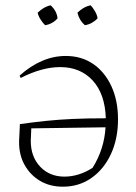

<svg xmlns="http://www.w3.org/2000/svg" viewBox="-20 -697 511 724"><path d="M228 -486Q287 -486 331 -456Q375 -426 400 -372Q425 -318 425 -247Q425 -174 398.5 -116.5Q372 -59 325 -26Q278 7 217 7Q168 7 131 -15Q94 -37 72.5 -75.5Q51 -114 52 -165L55 -229Q104 -236 152 -241Q200 -246 254.5 -248.5Q309 -251 379 -251Q376 -343 329.5 -393.5Q283 -444 207 -444Q138 -444 58 -403L54 -412Q137 -486 228 -486ZM96 -166Q96 -106 131.5 -68.5Q167 -31 223 -31Q277 -31 329 -64Q373 -134 378 -217L98 -213ZM171 -677Q194 -656 197 -628Q189 -618 176.5 -611Q164 -604 150 -602Q141 -611 133 -623.5Q125 -636 122 -649Q132 -659 144.5 -666.5Q157 -674 171 -677ZM322 -677Q331 -667 338.5 -654Q346 -641 348 -628Q339 -618 326.5 -611Q314 -604 300 -602Q279 -620 272 -649Q282 -659 294.5 -666.5Q307 -674 322 -677Z"/></svg>

Font: Piazzolla ExtraLight
Style: Regular
Weight: 200
Designer: Juan Pablo del Peral
Foundry: Huerta Tipografica
Version: Version 1.330